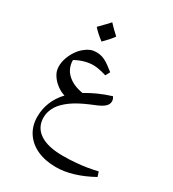

<svg xmlns="http://www.w3.org/2000/svg" viewBox="-225 -930 1080 1201"><g transform="rotate(30 314.5 -329.5)"><path d="M372 151Q294 151 236 124.5Q178 98 146 49Q114 0 114 -65Q114 -177 195 -264Q164 -273 135.5 -295Q107 -317 90 -345Q73 -372 73 -406Q73 -435 83.5 -465.5Q94 -496 112.5 -523.5Q131 -551 156 -570Q191 -599 233 -599Q268 -599 297 -584Q326 -569 370 -533L353 -501Q323 -510 299.5 -514.5Q276 -519 258 -519Q227 -519 195 -510Q163 -501 130 -483Q130 -424 171 -385Q212 -346 285 -334Q322 -357 365.5 -376.5Q409 -396 460 -412Q471 -396 471 -381Q471 -368 465 -357Q459 -346 444 -335Q430 -325 408 -315Q386 -305 360 -295Q285 -263 241.5 -231Q198 -199 175 -164Q163 -144 156.5 -123.5Q150 -103 150 -81Q150 -10 207 29Q264 68 375 68Q400 68 423 67Q446 66 468 64Q507 61 543.5 55Q580 49 618 40L629 74Q560 112 495.5 131.5Q431 151 372 151ZM227 -672Q183 -705 155 -737Q181 -763 198 -781Q215 -799 225 -810Q241 -793 257.5 -776.5Q274 -760 291 -745Q280 -729 263.5 -710.5Q247 -692 227 -672Z"/></g></svg>

Font: Noto Naskh Arabic UI
Style: Regular
Weight: 400
Designer: Monotype Design Team, David Williams, Mohamad Dakak and Nizar Qandah
Foundry: Monotype Imaging Inc.
Version: Version 2.014